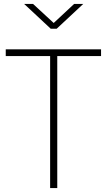

<svg xmlns="http://www.w3.org/2000/svg" viewBox="-20 -949 540 969"><path d="M9 -666V-700H490V-666H269V0H233V-666ZM400 -929 266 -804H236L102 -929H147L251 -833L354 -929Z"/></svg>

Font: TitilliumMaps29L
Style: 1 wt
Weight: 100
Designer: Campivisivi
Foundry: Accademia di Belle Arti di Urbino and students of MA course of Visual design
Version: Version 001.001